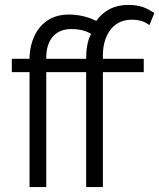

<svg xmlns="http://www.w3.org/2000/svg" viewBox="-20 -760 647 780"><path d="M515 -680C556 -680 574 -667 587 -658L607 -707C592 -715 565 -740 503 -740C440 -740 399 -714 371 -675C346 -688 306 -701 259 -701C152 -701 103 -616 100 -527V-521H28V-467H100V0H168V-467H330V0H398V-467H564V-521H398V-537C398 -605 431 -680 515 -680ZM168 -521V-528C168 -583 193 -642 270 -642C293 -642 327 -638 350 -622C335 -597 330 -556 330 -521Z"/></svg>

Font: Raleway Reg
Style: Regular
Weight: 400
Designer: Matt McInerney, Pablo Impallari, Rodrigo Fuenzalida
Foundry: Matt McInerney, Pablo Impallari, Rodrigo Fuenzalida
Version: Version 3.00 July 28, 2015